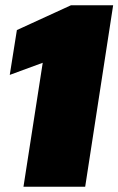

<svg xmlns="http://www.w3.org/2000/svg" viewBox="-20 -708 449 728"><path d="M69 0 142 -470 17 -424 44 -594 249 -688H409L303 0Z"/></svg>

Font: Azeri Sans Black
Style: Italic
Weight: 900
Designer: Hector Gatti & Omnibus-Type (original fonts) / Cristiano Sobral (main changes and remastering)
Foundry: Omnibus-Type
Version: Version 0.07;August 21, 2020;FontCreator 13.0.0.2681 64-bit;